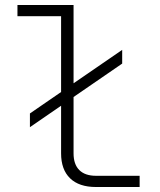

<svg xmlns="http://www.w3.org/2000/svg" viewBox="-20 -750 640 770"><path d="M540 -45V0H365Q297 0 261 -35Q225 -70 225 -135V-326L100 -240V-295L225 -381V-685H50V-730H275V-416L470 -550V-495L275 -361V-135Q275 -91 298 -68Q321 -45 365 -45Z"/></svg>

Font: JetBrains Mono Extra Light
Style: Regular
Weight: 200
Monospace: yes
Designer: Philipp Nurullin, Konstantin Bulenkov
Foundry: JetBrains
Version: 2.002